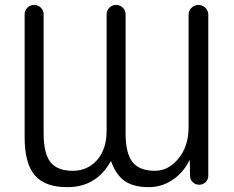

<svg xmlns="http://www.w3.org/2000/svg" viewBox="-20 -773 950 780"><path d="M749 -121.1Q724.6 -71.3 680.7 -42Q636.7 -12.7 585 -12.7Q523.4 -12.7 487.3 -37.1Q451.2 -62.5 431.6 -117.2Q431.6 -118.2 430.7 -118.2Q429.7 -118.2 429.7 -117.2Q371.1 -12.7 253.9 -12.7Q252.9 -12.7 252 -12.7Q163.1 -12.7 121.6 -60.5Q80.1 -108.4 80.1 -215.8V-714.8Q80.1 -730.5 91.3 -741.7Q102.5 -752.9 118.7 -752.9Q134.8 -752.9 146 -741.7Q157.2 -730.5 157.2 -714.8V-232.4Q157.2 -149.4 185.1 -114.3Q212.9 -79.1 275.4 -79.1Q335.9 -79.1 374.5 -123Q413.1 -167 413.1 -242.2V-714.8Q413.1 -730.5 424.3 -741.7Q435.5 -752.9 451.7 -752.9Q467.8 -752.9 479 -741.7Q490.2 -730.5 490.2 -714.8V-232.4Q490.2 -149.4 518.6 -114.3Q546.9 -79.1 609.4 -79.1Q664.1 -79.1 705.1 -128.9Q746.1 -178.7 746.1 -255.9V-712.9Q746.1 -729.5 757.8 -741.2Q769.5 -752.9 786.1 -752.9Q802.7 -752.9 814.5 -741.2Q826.2 -729.5 826.2 -712.9V-59.6Q826.2 -43.9 815.4 -33.2Q804.7 -22.5 789.1 -22.5Q773.4 -22.5 762.7 -33.2Q752 -43.9 752 -59.6L751 -121.1Q751 -122.1 750 -122.1Q749 -122.1 749 -121.1Z"/></svg>

Font: Gen Jyuu Gothic P Normal
Style: Regular
Weight: 300
Designer: [Source Han Sans]
Ryoko NISHIZUKA  (kana & ideographs); Paul D. Hunt (Latin, Greek & Cyrillic); Wenlong ZHANG  (bopomofo
Version: Version 1.002.20150607